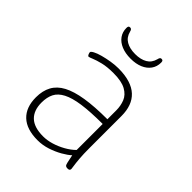

<svg xmlns="http://www.w3.org/2000/svg" viewBox="-203 -829 950 950"><g transform="rotate(45 272.5 -353.5)"><path d="M222 6Q145 6 105.5 -31.5Q66 -69 66 -139Q66 -185 84 -218Q102 -251 140.5 -271.5Q179 -292 241.5 -302Q304 -312 393 -312V-374Q393 -406 382 -433.5Q371 -461 340.5 -478Q310 -495 253 -495Q209 -495 178.5 -487.5Q148 -480 130.5 -472.5Q113 -465 108 -465Q106 -465 104 -467Q102 -469 100.5 -472.5Q99 -476 98 -479.5Q97 -483 97 -485Q97 -491 112 -499Q127 -507 151 -513.5Q175 -520 202 -524.5Q229 -529 254 -529Q300 -529 333.5 -518.5Q367 -508 388.5 -488Q410 -468 420.5 -439Q431 -410 431 -373V-150Q431 -106 433.5 -76.5Q436 -47 438.5 -31.5Q441 -16 441 -12Q441 -9 440 -6.5Q439 -4 437 -2.5Q435 -1 432 -0.5Q429 0 425 0Q417 0 412.5 -3.5Q408 -7 405 -20.5Q402 -34 396 -63Q380 -48 352 -32Q324 -16 290.5 -5Q257 6 222 6ZM228 -27Q256 -27 286 -36Q316 -45 344.5 -61Q373 -77 393 -97V-279Q307 -279 251 -271Q195 -263 162.5 -246Q130 -229 117 -203Q104 -177 104 -140Q104 -85 134.5 -56Q165 -27 228 -27ZM262 -605Q225 -605 197.5 -616.5Q170 -628 155 -649Q140 -670 140 -698Q140 -706 142.5 -709.5Q145 -713 152 -713Q157 -713 160.5 -709.5Q164 -706 166 -697Q174 -666 199 -651.5Q224 -637 262 -637Q300 -637 325 -651.5Q350 -666 358 -697Q360 -706 363 -709.5Q366 -713 371 -713Q378 -713 380.5 -709.5Q383 -706 383 -698Q383 -670 368 -649Q353 -628 326 -616.5Q299 -605 262 -605Z"/></g></svg>

Font: Asap Thin
Style: Regular
Weight: 250
Designer: Pablo Cosgaya
Foundry: Omnibus-Type
Version: Version 3.001